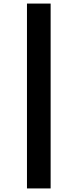

<svg xmlns="http://www.w3.org/2000/svg" viewBox="-20 -865 435 1075"><path d="M131 -845H263.5V190H131Z"/></svg>

Font: Trafiko Sans Variable
Style: Regular
Weight: 400
Designer: Gumpita Rahayu / Trafiko
Foundry: Tokotype / Trafiko
Version: Version 0.001;FEAKit 1.0